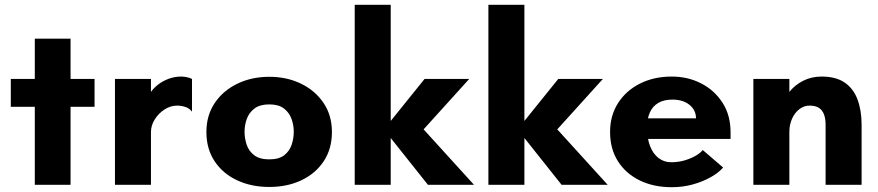

<svg xmlns="http://www.w3.org/2000/svg" viewBox="-20 -770 3660 800"><path d="M125 0V-325H25V-441H125V-609H274V-441H374V-325H274V0Z M459 0V-441H609V-387Q621 -404 640 -418.5Q659 -433 683.5 -442Q708 -451 735 -451Q745 -451 758 -448.5Q771 -446 780 -441V-305Q769 -319 752 -324.5Q735 -330 718 -330Q690 -330 665 -313.5Q640 -297 624.5 -272Q609 -247 609 -220V0Z M1102 9Q1027 9 967.5 -19Q908 -47 874 -98.5Q840 -150 840 -220Q840 -289 874.5 -340.5Q909 -392 968.5 -421Q1028 -450 1102 -450Q1176 -450 1235 -421Q1294 -392 1328.5 -340.5Q1363 -289 1363 -220Q1363 -150 1329 -98.5Q1295 -47 1236 -19Q1177 9 1102 9ZM1102 -106Q1142 -106 1164 -123Q1186 -140 1195 -166.5Q1204 -193 1204 -221Q1204 -249 1194.5 -275Q1185 -301 1163 -318Q1141 -335 1102 -335Q1063 -335 1040.5 -318Q1018 -301 1008.5 -275Q999 -249 999 -221Q999 -193 1008 -166.5Q1017 -140 1039.5 -123Q1062 -106 1102 -106Z M1458 0V-750H1608V-266L1749 -441H1935L1745 -231L1955 0H1763L1608 -195V0Z M2015 0V-750H2165V-266L2306 -441H2492L2302 -231L2512 0H2320L2165 -195V0Z M2779 10Q2703 10 2645 -18.5Q2587 -47 2554.5 -98.5Q2522 -150 2522 -220Q2522 -289 2555.5 -341Q2589 -393 2647 -422Q2705 -451 2779 -451Q2846 -451 2901.5 -422.5Q2957 -394 2990.5 -342Q3024 -290 3024 -219V-191H2651V-277H2880Q2880 -311 2853 -333Q2826 -355 2782 -355Q2746 -355 2722.5 -341Q2699 -327 2687.5 -301Q2676 -275 2676 -239Q2676 -194 2688.5 -161.5Q2701 -129 2724 -111.5Q2747 -94 2776 -94Q2807 -94 2833.5 -102Q2860 -110 2879.5 -121.5Q2899 -133 2908 -145L2993 -72Q2974 -50 2941 -31.5Q2908 -13 2866.5 -1.5Q2825 10 2779 10Z M3119 0V-441H3269V-387Q3292 -416 3326.5 -433.5Q3361 -451 3404 -451Q3463 -451 3499.5 -426Q3536 -401 3553 -355.5Q3570 -310 3570 -250V0H3420V-250Q3420 -276 3413 -294Q3406 -312 3391.5 -321Q3377 -330 3353 -330Q3330 -330 3310.5 -315Q3291 -300 3280 -275Q3269 -250 3269 -220V0Z"/></svg>

Font: Teachers
Style: Bold
Weight: 700
Designer: Alfredo Marco Pradil, Chank Diesel
Version: Version 1.001